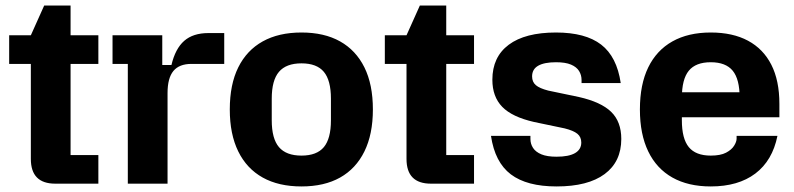

<svg xmlns="http://www.w3.org/2000/svg" viewBox="-20 -661 2858 691"><path d="M179 0Q91 0 91 -89V-534L139 -641H234V-103H334V0ZM13 -431V-534H334V-431Z M440 0V-431H385V-534H564V-427H597Q611 -486 643 -514Q675 -542 730 -542H787V-431H669Q625 -431 604 -405.5Q583 -380 583 -326V0Z M1065 10Q983 10 925.5 -22Q868 -54 837.5 -116Q807 -178 807 -267Q807 -357 837.5 -418.5Q868 -480 925.5 -512Q983 -544 1065 -544Q1147 -544 1204 -512Q1261 -480 1291.5 -418.5Q1322 -357 1322 -267Q1322 -178 1291.5 -116Q1261 -54 1204 -22Q1147 10 1065 10ZM1065 -101Q1120 -101 1145.5 -131.5Q1171 -162 1171 -228V-306Q1171 -372 1145.5 -402.5Q1120 -433 1065 -433Q1010 -433 984 -402.5Q958 -372 958 -306V-228Q958 -162 984 -131.5Q1010 -101 1065 -101Z M1531 0Q1443 0 1443 -89V-534L1491 -641H1586V-103H1686V0ZM1365 -431V-534H1686V-431Z M1983 10Q1876 10 1818.5 -33.5Q1761 -77 1747 -172H1889V-161Q1889 -143 1898.5 -128.5Q1908 -114 1928.5 -105.5Q1949 -97 1983 -97Q2027 -97 2049.5 -110Q2072 -123 2072 -148Q2072 -168 2058 -179.5Q2044 -191 2012 -199L1902 -222Q1823 -240 1787.5 -276.5Q1752 -313 1752 -374Q1752 -456 1811 -500Q1870 -544 1981 -544Q2087 -544 2143.5 -500.5Q2200 -457 2214 -362H2073V-373Q2073 -391 2064 -405.5Q2055 -420 2035 -428.5Q2015 -437 1981 -437Q1939 -437 1917 -424.5Q1895 -412 1895 -386Q1895 -366 1908.5 -354.5Q1922 -343 1953 -335L2063 -312Q2143 -294 2179.5 -258.5Q2216 -223 2216 -161Q2216 -79 2156 -34.5Q2096 10 1983 10Z M2538 10Q2457 10 2400 -22Q2343 -54 2313 -116Q2283 -178 2283 -267Q2283 -357 2313 -418.5Q2343 -480 2400 -512Q2457 -544 2538 -544Q2617 -544 2672 -514.5Q2727 -485 2756 -428Q2785 -371 2785 -287V-239H2374V-329H2737L2642 -275V-309Q2642 -376 2617 -406.5Q2592 -437 2538 -437Q2484 -437 2459 -406.5Q2434 -376 2434 -309V-228Q2434 -162 2459 -131.5Q2484 -101 2538 -101Q2573 -101 2593 -111.5Q2613 -122 2622 -136.5Q2631 -151 2631 -162V-172H2778Q2760 -83 2698.5 -36.5Q2637 10 2538 10Z"/></svg>

Font: Mozilla Headline ExtraLight
Style: Regular
Weight: 200
Designer: Studio DRAMA
Foundry: Studio DRAMA
Version: Version 1.000